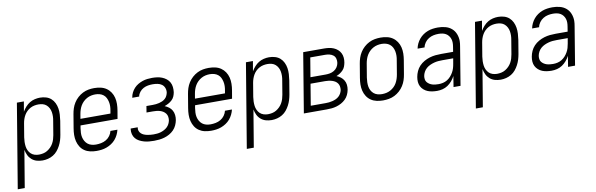

<svg xmlns="http://www.w3.org/2000/svg" viewBox="-76 -982 5125 1651"><g transform="rotate(-10 2487.0 -156.5)"><path d="M-26 215 96 -520H157L142 -433Q155 -455 171.5 -473.5Q188 -492 208.5 -504.5Q229 -517 252.5 -522.5Q276 -528 298 -528Q325 -528 350.5 -520.5Q376 -513 394.5 -496.5Q413 -480 424 -457Q435 -434 439 -408.5Q443 -383 441.5 -356Q440 -329 436 -302L416 -182Q412 -159 405 -136Q398 -113 386.5 -91Q375 -69 359 -49.5Q343 -30 321.5 -17Q300 -4 276 2Q252 8 229 8Q202 8 177.5 1Q153 -6 134 -22.5Q115 -39 104.5 -61.5Q94 -84 89 -109L35 215ZM206 -47Q224 -47 243 -51Q262 -55 278.5 -65Q295 -75 309 -89Q323 -103 332.5 -120Q342 -137 347.5 -155Q353 -173 356 -191L376 -311Q380 -331 380.5 -350Q381 -369 378 -387.5Q375 -406 366.5 -422.5Q358 -439 344.5 -451Q331 -463 313 -468Q295 -473 275 -473Q258 -473 240 -469.5Q222 -466 205 -457Q188 -448 174 -434.5Q160 -421 150.5 -404.5Q141 -388 135 -370.5Q129 -353 126 -335L106 -215Q103 -195 102.5 -175.5Q102 -156 104.5 -137Q107 -118 115 -101Q123 -84 136 -71.5Q149 -59 167.5 -53Q186 -47 206 -47Z M700 8Q671 8 644 2Q617 -4 595 -19Q573 -34 559 -56.5Q545 -79 538.5 -105.5Q532 -132 532.5 -160.5Q533 -189 538 -218L558 -338Q562 -363 570 -387.5Q578 -412 592.5 -435Q607 -458 627.5 -476.5Q648 -495 672 -507Q696 -519 721 -523.5Q746 -528 771 -528Q800 -528 827.5 -522Q855 -516 877 -501Q899 -486 914 -463.5Q929 -441 935.5 -414.5Q942 -388 941.5 -359.5Q941 -331 936 -302L924 -232H601L597 -209Q594 -189 593 -169Q592 -149 596 -130.5Q600 -112 609.5 -95.5Q619 -79 633 -68Q647 -57 665.5 -52Q684 -47 704 -47Q726 -47 749 -51.5Q772 -56 792.5 -68Q813 -80 827 -99.5Q841 -119 846 -141H907Q902 -119 891.5 -97.5Q881 -76 865.5 -58Q850 -40 830 -27Q810 -14 788.5 -6Q767 2 744.5 5Q722 8 700 8ZM872 -288 876 -311Q880 -331 880.5 -350.5Q881 -370 877 -388.5Q873 -407 865 -423.5Q857 -440 842.5 -451.5Q828 -463 809.5 -468Q791 -473 771 -473Q753 -473 734.5 -469Q716 -465 698.5 -455.5Q681 -446 666.5 -432Q652 -418 642 -401Q632 -384 626 -365.5Q620 -347 617 -329L610 -288Z M1202 8Q1179 8 1157 6Q1135 4 1114 -2Q1093 -8 1074 -18Q1055 -28 1041.5 -44Q1028 -60 1022.5 -81.5Q1017 -103 1020 -125L1021 -131H1082V-128Q1079 -113 1084 -99.5Q1089 -86 1099 -76.5Q1109 -67 1122 -61.5Q1135 -56 1149 -53Q1163 -50 1177.5 -48.5Q1192 -47 1206 -47Q1222 -47 1238 -48.5Q1254 -50 1269 -54.5Q1284 -59 1299.5 -67Q1315 -75 1327 -86.5Q1339 -98 1346.5 -113Q1354 -128 1357 -144Q1359 -160 1356.5 -175.5Q1354 -191 1345 -203Q1336 -215 1323.5 -223Q1311 -231 1296 -235.5Q1281 -240 1265.5 -241.5Q1250 -243 1234 -243H1179L1188 -298H1243Q1257 -298 1271.5 -299.5Q1286 -301 1300 -304.5Q1314 -308 1327.5 -314Q1341 -320 1352.5 -330Q1364 -340 1370.5 -353.5Q1377 -367 1380 -381Q1383 -403 1375.5 -422.5Q1368 -442 1352 -453.5Q1336 -465 1315 -469Q1294 -473 1272 -473Q1252 -473 1231.5 -469.5Q1211 -466 1192 -456Q1173 -446 1159 -428.5Q1145 -411 1141 -391V-389H1080L1081 -392Q1084 -413 1094 -433Q1104 -453 1119 -469.5Q1134 -486 1153.5 -497.5Q1173 -509 1193.5 -516Q1214 -523 1235 -525.5Q1256 -528 1277 -528Q1300 -528 1322 -525Q1344 -522 1364 -514Q1384 -506 1401 -492.5Q1418 -479 1428 -460.5Q1438 -442 1440.5 -419.5Q1443 -397 1440 -374Q1437 -356 1429.5 -338.5Q1422 -321 1407.5 -307.5Q1393 -294 1376 -285Q1359 -276 1342 -270Q1362 -262 1378.5 -249.5Q1395 -237 1405 -219Q1415 -201 1417.5 -179Q1420 -157 1416 -135Q1412 -113 1402 -91Q1392 -69 1375 -51.5Q1358 -34 1336.5 -22Q1315 -10 1292.5 -3.5Q1270 3 1247 5.5Q1224 8 1202 8Z M1700 8Q1671 8 1644 2Q1617 -4 1595 -19Q1573 -34 1559 -56.5Q1545 -79 1538.5 -105.5Q1532 -132 1532.5 -160.5Q1533 -189 1538 -218L1558 -338Q1562 -363 1570 -387.5Q1578 -412 1592.5 -435Q1607 -458 1627.5 -476.5Q1648 -495 1672 -507Q1696 -519 1721 -523.5Q1746 -528 1771 -528Q1800 -528 1827.5 -522Q1855 -516 1877 -501Q1899 -486 1914 -463.5Q1929 -441 1935.5 -414.5Q1942 -388 1941.5 -359.5Q1941 -331 1936 -302L1924 -232H1601L1597 -209Q1594 -189 1593 -169Q1592 -149 1596 -130.5Q1600 -112 1609.5 -95.5Q1619 -79 1633 -68Q1647 -57 1665.5 -52Q1684 -47 1704 -47Q1726 -47 1749 -51.5Q1772 -56 1792.5 -68Q1813 -80 1827 -99.5Q1841 -119 1846 -141H1907Q1902 -119 1891.5 -97.5Q1881 -76 1865.5 -58Q1850 -40 1830 -27Q1810 -14 1788.5 -6Q1767 2 1744.5 5Q1722 8 1700 8ZM1872 -288 1876 -311Q1880 -331 1880.5 -350.5Q1881 -370 1877 -388.5Q1873 -407 1865 -423.5Q1857 -440 1842.5 -451.5Q1828 -463 1809.5 -468Q1791 -473 1771 -473Q1753 -473 1734.5 -469Q1716 -465 1698.5 -455.5Q1681 -446 1666.5 -432Q1652 -418 1642 -401Q1632 -384 1626 -365.5Q1620 -347 1617 -329L1610 -288Z M1974 215 2096 -520H2157L2142 -433Q2155 -455 2171.5 -473.5Q2188 -492 2208.5 -504.5Q2229 -517 2252.5 -522.5Q2276 -528 2298 -528Q2325 -528 2350.5 -520.5Q2376 -513 2394.5 -496.5Q2413 -480 2424 -457Q2435 -434 2439 -408.5Q2443 -383 2441.5 -356Q2440 -329 2436 -302L2416 -182Q2412 -159 2405 -136Q2398 -113 2386.5 -91Q2375 -69 2359 -49.5Q2343 -30 2321.5 -17Q2300 -4 2276 2Q2252 8 2229 8Q2202 8 2177.5 1Q2153 -6 2134 -22.5Q2115 -39 2104.5 -61.5Q2094 -84 2089 -109L2035 215ZM2206 -47Q2224 -47 2243 -51Q2262 -55 2278.5 -65Q2295 -75 2309 -89Q2323 -103 2332.5 -120Q2342 -137 2347.5 -155Q2353 -173 2356 -191L2376 -311Q2380 -331 2380.5 -350Q2381 -369 2378 -387.5Q2375 -406 2366.5 -422.5Q2358 -439 2344.5 -451Q2331 -463 2313 -468Q2295 -473 2275 -473Q2258 -473 2240 -469.5Q2222 -466 2205 -457Q2188 -448 2174 -434.5Q2160 -421 2150.5 -404.5Q2141 -388 2135 -370.5Q2129 -353 2126 -335L2106 -215Q2103 -195 2102.5 -175.5Q2102 -156 2104.5 -137Q2107 -118 2115 -101Q2123 -84 2136 -71.5Q2149 -59 2167.5 -53Q2186 -47 2206 -47Z M2510 0 2596 -520H2778Q2800 -520 2821 -517Q2842 -514 2861 -506Q2880 -498 2895.5 -484.5Q2911 -471 2920 -453Q2929 -435 2931 -413.5Q2933 -392 2929 -370Q2926 -354 2920 -337.5Q2914 -321 2901.5 -307.5Q2889 -294 2873.5 -284Q2858 -274 2842 -268Q2862 -260 2878 -247.5Q2894 -235 2904.5 -217.5Q2915 -200 2917.5 -178.5Q2920 -157 2916 -135Q2912 -113 2902 -92Q2892 -71 2875.5 -55Q2859 -39 2839 -28Q2819 -17 2797 -10.5Q2775 -4 2753.5 -2Q2732 0 2710 0ZM2620 -297H2752Q2771 -297 2790 -300.5Q2809 -304 2826.5 -314.5Q2844 -325 2855 -342Q2866 -359 2869 -378Q2872 -397 2867 -415.5Q2862 -434 2848 -445Q2834 -456 2815.5 -460.5Q2797 -465 2778 -465H2648ZM2580 -55H2710Q2725 -55 2740 -56.5Q2755 -58 2770.5 -62Q2786 -66 2800.5 -72.5Q2815 -79 2827 -90Q2839 -101 2846.5 -115Q2854 -129 2857 -144Q2859 -160 2856.5 -175Q2854 -190 2845.5 -202Q2837 -214 2825 -221.5Q2813 -229 2798.5 -233.5Q2784 -238 2769 -240Q2754 -242 2739 -242H2611Z M3201 8Q3173 8 3145.5 2Q3118 -4 3096 -19Q3074 -34 3059.5 -56.5Q3045 -79 3038.5 -105.5Q3032 -132 3032.5 -160.5Q3033 -189 3038 -218L3058 -338Q3062 -363 3070 -387.5Q3078 -412 3092.5 -435Q3107 -458 3127.5 -476.5Q3148 -495 3172 -507Q3196 -519 3221.5 -523.5Q3247 -528 3272 -528Q3300 -528 3327.5 -522Q3355 -516 3377 -501Q3399 -486 3414 -463.5Q3429 -441 3435.5 -414.5Q3442 -388 3441.5 -359.5Q3441 -331 3436 -302L3416 -182Q3412 -157 3404 -132.5Q3396 -108 3381.5 -85Q3367 -62 3346.5 -43.5Q3326 -25 3302 -13Q3278 -1 3252 3.5Q3226 8 3201 8ZM3201 -47Q3220 -47 3239 -51Q3258 -55 3275.5 -64.5Q3293 -74 3307.5 -88Q3322 -102 3331.5 -119Q3341 -136 3347 -154.5Q3353 -173 3356 -191L3376 -311Q3380 -331 3380.5 -350.5Q3381 -370 3377.5 -388.5Q3374 -407 3365.5 -423.5Q3357 -440 3342.5 -451.5Q3328 -463 3309.5 -468Q3291 -473 3272 -473Q3253 -473 3234.5 -469Q3216 -465 3198.5 -455.5Q3181 -446 3166.5 -432Q3152 -418 3142 -401Q3132 -384 3126 -365.5Q3120 -347 3117 -329L3097 -209Q3094 -189 3093.5 -169.5Q3093 -150 3096 -131.5Q3099 -113 3108 -96.5Q3117 -80 3131 -68.5Q3145 -57 3163.5 -52Q3182 -47 3201 -47Z M3673 8Q3652 8 3631 5Q3610 2 3591.5 -5.5Q3573 -13 3557.5 -26.5Q3542 -40 3533 -58Q3524 -76 3522.5 -97Q3521 -118 3525 -140Q3529 -164 3540 -188.5Q3551 -213 3569.5 -232.5Q3588 -252 3612 -265.5Q3636 -279 3661 -286.5Q3686 -294 3711 -296.5Q3736 -299 3761 -299H3866L3873 -343Q3876 -360 3876 -377Q3876 -394 3871 -409.5Q3866 -425 3856 -438Q3846 -451 3832 -459Q3818 -467 3801.5 -470Q3785 -473 3768 -473Q3746 -473 3724.5 -468.5Q3703 -464 3683 -452Q3663 -440 3649 -420.5Q3635 -401 3631 -379H3570Q3574 -401 3584 -422Q3594 -443 3609 -461Q3624 -479 3643.5 -492.5Q3663 -506 3684.5 -514Q3706 -522 3728.5 -525Q3751 -528 3772 -528Q3805 -528 3836.5 -520Q3868 -512 3891.5 -492Q3915 -472 3926.5 -442.5Q3938 -413 3938 -381Q3938 -369 3936.5 -357.5Q3935 -346 3933 -334L3878 0H3817L3832 -94Q3821 -72 3804 -52Q3787 -32 3766 -18Q3745 -4 3721 2Q3697 8 3673 8ZM3696 -47Q3715 -47 3734.5 -51.5Q3754 -56 3771 -66.5Q3788 -77 3801.5 -92Q3815 -107 3825 -124.5Q3835 -142 3840.5 -160.5Q3846 -179 3849 -198L3857 -244H3762Q3744 -244 3726 -242.5Q3708 -241 3689.5 -236Q3671 -231 3653.5 -223Q3636 -215 3621.5 -202.5Q3607 -190 3597.5 -172.5Q3588 -155 3585 -137Q3583 -123 3585 -108.5Q3587 -94 3595.5 -83.5Q3604 -73 3615.5 -65.5Q3627 -58 3640 -54Q3653 -50 3667.5 -48.5Q3682 -47 3696 -47Z M3974 215 4096 -520H4157L4142 -433Q4155 -455 4171.5 -473.5Q4188 -492 4208.5 -504.5Q4229 -517 4252.5 -522.5Q4276 -528 4298 -528Q4325 -528 4350.5 -520.5Q4376 -513 4394.5 -496.5Q4413 -480 4424 -457Q4435 -434 4439 -408.5Q4443 -383 4441.5 -356Q4440 -329 4436 -302L4416 -182Q4412 -159 4405 -136Q4398 -113 4386.5 -91Q4375 -69 4359 -49.5Q4343 -30 4321.5 -17Q4300 -4 4276 2Q4252 8 4229 8Q4202 8 4177.5 1Q4153 -6 4134 -22.5Q4115 -39 4104.5 -61.5Q4094 -84 4089 -109L4035 215ZM4206 -47Q4224 -47 4243 -51Q4262 -55 4278.5 -65Q4295 -75 4309 -89Q4323 -103 4332.5 -120Q4342 -137 4347.5 -155Q4353 -173 4356 -191L4376 -311Q4380 -331 4380.5 -350Q4381 -369 4378 -387.5Q4375 -406 4366.5 -422.5Q4358 -439 4344.5 -451Q4331 -463 4313 -468Q4295 -473 4275 -473Q4258 -473 4240 -469.5Q4222 -466 4205 -457Q4188 -448 4174 -434.5Q4160 -421 4150.5 -404.5Q4141 -388 4135 -370.5Q4129 -353 4126 -335L4106 -215Q4103 -195 4102.5 -175.5Q4102 -156 4104.5 -137Q4107 -118 4115 -101Q4123 -84 4136 -71.5Q4149 -59 4167.5 -53Q4186 -47 4206 -47Z M4673 8Q4652 8 4631 5Q4610 2 4591.5 -5.5Q4573 -13 4557.5 -26.5Q4542 -40 4533 -58Q4524 -76 4522.5 -97Q4521 -118 4525 -140Q4529 -164 4540 -188.5Q4551 -213 4569.5 -232.5Q4588 -252 4612 -265.5Q4636 -279 4661 -286.5Q4686 -294 4711 -296.5Q4736 -299 4761 -299H4866L4873 -343Q4876 -360 4876 -377Q4876 -394 4871 -409.5Q4866 -425 4856 -438Q4846 -451 4832 -459Q4818 -467 4801.5 -470Q4785 -473 4768 -473Q4746 -473 4724.5 -468.5Q4703 -464 4683 -452Q4663 -440 4649 -420.5Q4635 -401 4631 -379H4570Q4574 -401 4584 -422Q4594 -443 4609 -461Q4624 -479 4643.5 -492.5Q4663 -506 4684.5 -514Q4706 -522 4728.5 -525Q4751 -528 4772 -528Q4805 -528 4836.5 -520Q4868 -512 4891.5 -492Q4915 -472 4926.5 -442.5Q4938 -413 4938 -381Q4938 -369 4936.5 -357.5Q4935 -346 4933 -334L4878 0H4817L4832 -94Q4821 -72 4804 -52Q4787 -32 4766 -18Q4745 -4 4721 2Q4697 8 4673 8ZM4696 -47Q4715 -47 4734.5 -51.5Q4754 -56 4771 -66.5Q4788 -77 4801.5 -92Q4815 -107 4825 -124.5Q4835 -142 4840.5 -160.5Q4846 -179 4849 -198L4857 -244H4762Q4744 -244 4726 -242.5Q4708 -241 4689.5 -236Q4671 -231 4653.5 -223Q4636 -215 4621.5 -202.5Q4607 -190 4597.5 -172.5Q4588 -155 4585 -137Q4583 -123 4585 -108.5Q4587 -94 4595.5 -83.5Q4604 -73 4615.5 -65.5Q4627 -58 4640 -54Q4653 -50 4667.5 -48.5Q4682 -47 4696 -47Z"/></g></svg>

Font: Iosevka Light Oblique
Style: Regular
Weight: 300
Italic angle: -9°
Monospace: yes
Designer: Belleve Invis
Foundry: Belleve Invis
Version: Version 32.5.0; ttfautohint (v1.8.4)